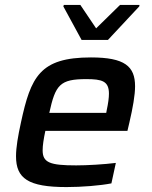

<svg xmlns="http://www.w3.org/2000/svg" viewBox="-20 -751 616 779"><path d="M237 -725 311 -589H418L545 -725L546 -731H467L370 -636L306 -731H239ZM250 8C311 8 387 2 432 -7L450 -90C402 -84 334 -80 289 -80C183 -80 153 -91 153 -141C153 -161 157 -187 164 -220H497L505 -254C519 -314 528 -365 528 -401C528 -482 486 -518 349 -518C141 -518 105 -439 65 -254C53 -199 45 -153 45 -117C45 -27 94 8 250 8ZM411 -293H180C205 -407 223 -430 330 -430C394 -430 422 -422 422 -371C422 -354 419 -332 413 -304Z"/></svg>

Font: Saira UNSAM Medium Italic
Style: Regular
Weight: 500
Italic angle: -12°
Designer: Hector Gatti with collaboration of the Omnibus-Type team
Foundry: Omnibus-Type
Version: Version 0.072;PS 000.072;hotconv 1.0.88;makeotf.lib2.5.64775